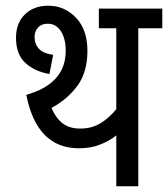

<svg xmlns="http://www.w3.org/2000/svg" viewBox="-20 -652 588 672"><path d="M464 -553V0H387V-178Q363 -159 330.5 -146Q298 -133 256 -133Q109 -133 72 -320Q210 -359 210 -474Q210 -517 193 -543Q176 -569 147 -569Q125 -569 113 -555.5Q101 -542 101 -523Q101 -498 116 -481.5Q131 -465 166 -460L153 -393Q101 -402 68.5 -432Q36 -462 36 -520Q36 -571 67 -601.5Q98 -632 149 -632Q206 -632 246 -590Q286 -548 286 -474Q286 -400 251.5 -352.5Q217 -305 160 -274Q176 -238 199.5 -220Q223 -202 261 -202Q301 -202 331.5 -220.5Q362 -239 387 -270V-553H326V-622H548V-553Z"/></svg>

Font: Noto Sans Devanagari Condensed
Style: Regular
Weight: 400
Width: 3
Designer: Jelle Bosma - Monotype Design Team
Foundry: Monotype Imaging Inc.
Version: Version 2.004; ttfautohint (v1.8.4.7-5d5b)